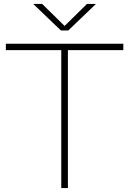

<svg xmlns="http://www.w3.org/2000/svg" viewBox="-20 -964 662 984"><path d="M294 0V-707H10V-740H612V-707H328V0ZM292 -808 150 -944H196L311 -831L426 -944H472L330 -808Z"/></svg>

Font: Encode Sans Expanded Expanded Thin
Style: Regular
Weight: 100
Width: 7
Designer: Multiple Designers
Foundry: Impallari Type
Version: Version 3.000; ttfautohint (v1.8.3) -l 8 -r 50 -G 200 -x 14 